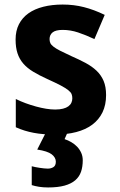

<svg xmlns="http://www.w3.org/2000/svg" viewBox="-20 -576 521 836"><path d="M441.9 -162.1Q441.9 -119.1 426.3 -86.9Q410.6 -54.7 381.8 -33.2Q353 -11.7 312 -1Q271 9.8 220.2 9.8Q193.4 9.8 170.4 8.1Q147.5 6.3 127 2.4Q106.4 -1.5 87.4 -7.3Q68.4 -13.2 48.8 -22V-145Q69.3 -134.8 92 -126.5Q114.7 -118.2 137.2 -112.1Q159.7 -106 180.9 -102.5Q202.1 -99.1 220.2 -99.1Q240.2 -99.1 254.4 -102.8Q268.6 -106.4 277.6 -113Q286.6 -119.6 290.8 -128.7Q294.9 -137.7 294.9 -147.9Q294.9 -158.2 291.7 -166.3Q288.6 -174.3 277.3 -183.3Q266.1 -192.4 244.4 -203.9Q222.7 -215.3 186 -231.9Q150.4 -248 124.3 -263.9Q98.1 -279.8 81.3 -299.3Q64.5 -318.8 56.2 -344Q47.9 -369.1 47.9 -403.8Q47.9 -441.9 62.5 -470.5Q77.1 -499 104 -518.1Q130.9 -537.1 168.7 -546.6Q206.5 -556.2 252.9 -556.2Q301.8 -556.2 345.7 -544.9Q389.6 -533.7 436 -511.2L391.1 -405.8Q354 -423.3 320.3 -434.6Q286.6 -445.8 252.9 -445.8Q222.7 -445.8 209.2 -435.1Q195.8 -424.3 195.8 -405.8Q195.8 -396 199.2 -388.4Q202.6 -380.9 212.9 -372.8Q223.1 -364.7 241.7 -355.2Q260.3 -345.7 290 -332Q324.7 -316.9 352.5 -302Q380.4 -287.1 400.4 -268.1Q420.4 -249 431.2 -223.6Q441.9 -198.2 441.9 -162.1ZM340.3 122.1Q340.3 149.9 332.8 171.9Q325.2 193.8 307.6 209Q290 224.1 261 232.2Q231.9 240.2 189.5 240.2Q167.5 240.2 149.9 237.3Q132.3 234.4 118.2 230V147.9Q125.5 149.9 134.5 151.6Q143.6 153.3 153.1 154.8Q162.6 156.2 171.6 157.2Q180.7 158.2 188 158.2Q202.1 158.2 212.6 151.6Q223.1 145 223.1 127.9Q223.1 109.9 205.1 95.9Q187 82 142.1 75.2L180.2 0H274.4L261.2 29.8Q276.4 34.7 290.5 43Q304.7 51.3 315.7 62.7Q326.7 74.2 333.5 89.1Q340.3 104 340.3 122.1Z"/></svg>

Font: Droid Sans
Style: Bold
Weight: 700
Foundry: Ascender Corporation
Version: Version 1.00 build 112